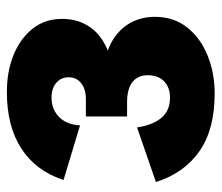

<svg xmlns="http://www.w3.org/2000/svg" viewBox="-63 -571 645 559"><g transform="rotate(-90 259.5 -291.5)"><path d="M267 11Q162 11 98.5 -33.5Q35 -78 9 -160L168 -215Q175 -169 196 -144Q217 -119 255 -119Q284 -119 302 -136Q320 -153 320 -184Q320 -213 300 -228.5Q280 -244 242 -244H200V-364H251Q279 -364 296.5 -377.5Q314 -391 314 -414Q314 -437 297.5 -450.5Q281 -464 255 -464Q221 -464 198.5 -442Q176 -420 174 -381L15 -429Q41 -509 106 -551.5Q171 -594 271 -594Q331 -594 379 -574.5Q427 -555 455.5 -519Q484 -483 484 -433Q484 -395 468 -365Q452 -335 422.5 -316Q393 -297 352 -288V-310Q397 -303 428 -282Q459 -261 474.5 -230.5Q490 -200 490 -163Q490 -108 459 -69Q428 -30 377 -9.5Q326 11 267 11Z"/></g></svg>

Font: Rokkitt SemiBold Black
Style: Regular
Weight: 900
Version: Version 3.103